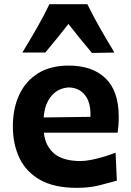

<svg xmlns="http://www.w3.org/2000/svg" viewBox="-20 -878 622 912"><path d="M344.2 14.3Q405.5 14.3 453.1 2Q500.7 -10.3 535.1 -19.8L529 -152.8Q501.1 -142 470.3 -132.8Q439.4 -123.6 411.3 -118.3Q383.3 -113 362.9 -113Q279.6 -113 237.4 -148.6Q195.1 -184.2 188.5 -247.9H538.8Q541.2 -265.1 542.6 -282.8Q544 -300.5 544 -323Q544 -445.6 481.2 -506.1Q418.4 -566.5 306.5 -566.5Q219.8 -566.5 160.5 -529.5Q101.2 -492.4 71.2 -427.3Q41.1 -362.2 41.1 -277.7Q41.1 -192.5 72.8 -126.6Q104.5 -60.7 171.5 -23.2Q238.5 14.3 344.2 14.3ZM409.7 -323 187.5 -320.1Q192.2 -384.7 224.4 -422.5Q256.7 -460.3 308.3 -462.7Q357.6 -460.6 384.8 -424.9Q412.1 -389.2 409.7 -323ZM416.9 -626.4 523.5 -628.4Q488.5 -685.9 455.7 -743.5Q422.8 -801.1 395 -858H214.8Q187.5 -801.1 154.4 -743.6Q121.3 -686.2 86.3 -628.6H195.1Q223.7 -662.4 251.2 -696.4Q278.7 -730.4 305.1 -764.2Q332 -729.6 360 -695Q388 -660.5 416.9 -626.4Z"/></svg>

Font: Pinar-VF-FD
Style: Regular
Weight: 300
Designer: Amin Abedi
Version: Version 3.0